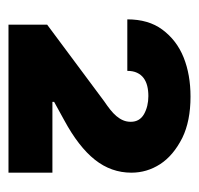

<svg xmlns="http://www.w3.org/2000/svg" viewBox="-28 -817 482 466"><g transform="rotate(90 213.0 -584.0)"><path d="M399.1 -363.6H39.8V-457.4L225.9 -595.9Q236.9 -603.3 246.1 -610.6Q255.3 -617.9 261.9 -625.7Q268.5 -633.5 272 -641.9Q275.6 -650.2 275.6 -660.5Q275.6 -681.8 257.1 -692.5Q238.3 -703.1 213.1 -703.1Q199.6 -703.1 188.4 -700.3Q177.2 -697.4 169.2 -691.4Q161.2 -685.4 156.6 -675.6Q152 -665.8 152 -652H27Q27 -703.5 51.8 -736.9Q77.8 -772 119.5 -788.7Q161.2 -805.4 214.5 -805.4Q273.8 -805.4 314.6 -785.5Q357.6 -763.8 378.4 -731.7Q399.1 -699.6 399.1 -661.9Q399.1 -612.9 367.7 -573.3Q336.3 -533.7 271.3 -498.6L227.3 -474.4V-470.2H399.1Z"/></g></svg>

Font: Linik Sans Black
Style: Regular
Weight: 900
Designer: Fonts by Rasmus Andersson / Changes by Cristiano Sobral with parts from Marc Monis
Foundry: rsms
Version: Version 3.020; ttfautohint (v1.6)